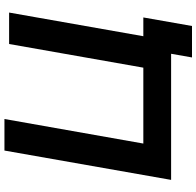

<svg xmlns="http://www.w3.org/2000/svg" viewBox="-30 -760 884 864"><g transform="rotate(-90 412.0 -328.0)"><path d="M765.5 -125 727 94H585.5L602 0H34.5L166.5 -750H308.5L198 -125H539.5L646 -729H787.5L681 -125Z"/></g></svg>

Font: Russisch Sans ExtraBold
Style: Italic
Weight: 800
Width: 4
Italic angle: -10°
Designer: Michael Sharanda (font) & Cristiano Sobral (main changes)
Foundry: Michael Sharanda
Version: Version 2.00;September 8, 2020;FontCreator 13.0.0.2681 64-bi